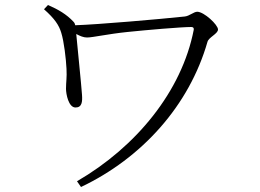

<svg xmlns="http://www.w3.org/2000/svg" viewBox="-20 -724 1040 768"><path d="M282 -294C308 -294 310 -317 308 -345C305 -388 290 -533 285 -588C300 -580 314 -574 328 -574C351 -574 411 -588 489 -596C566 -604 705 -616 745 -616C753 -616 756 -612 755 -605C707 -358 524 -136 288 1L304 24C548 -92 737 -302 810 -557C815 -575 852 -589 852 -606C852 -625 796 -677 769 -677C755 -677 738 -660 719 -658C615 -647 372 -626 281 -623C280 -628 278 -633 274 -637C246 -667 213 -686 172 -704L156 -687C199 -649 216 -623 225 -593C236 -558 244 -489 246 -449C248 -414 244 -396 244 -369C244 -348 254 -294 282 -294Z"/></svg>

Font: Source Han Serif CN Light
Style: Regular
Weight: 300
Designer: Ryoko NISHIZUKA 西塚涼子 (kana & ideographs); Frank Grießhammer (Latin, Greek & Cyrillic); Wenlong ZHANG 张文龙 (bopomofo); San
Foundry: Adobe
Version: Version 2.003;hotconv 1.1.1;makeotfexe 2.6.0